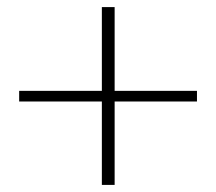

<svg xmlns="http://www.w3.org/2000/svg" viewBox="-20 -626 609 541"><path d="M303 -606V-370H535V-340H303V-105H267V-340H34V-370H267V-606Z"/></svg>

Font: Playfair Display ExtraBold
Style: Regular
Weight: 800
Designer: Claus Eggers Sørensen
Foundry: Claus Eggers Sørensen
Version: Version 1.203